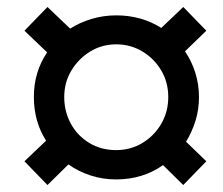

<svg xmlns="http://www.w3.org/2000/svg" viewBox="-20 -625 640 550"><path d="M116 -95 50 -163 112 -222Q77 -277 77 -347Q77 -419 115 -475L50 -537L116 -605L181 -543Q209 -561 243 -571Q277 -581 313 -581Q385 -581 442 -545L505 -605L571 -537L510 -478Q529 -450 539.5 -416.5Q550 -383 550 -347Q550 -311 540 -279Q530 -247 513 -219L571 -163L505 -95L447 -152Q419 -132 385 -121.5Q351 -111 313 -111Q274 -111 239 -122.5Q204 -134 176 -154ZM313 -195Q354 -195 388 -215.5Q422 -236 442 -270.5Q462 -305 462 -347Q462 -389 442 -423Q422 -457 388 -477.5Q354 -498 313 -498Q272 -498 238.5 -477.5Q205 -457 184.5 -423Q164 -389 164 -347Q164 -306 182.5 -271.5Q201 -237 235 -216Q269 -195 313 -195Z"/></svg>

Font: Panamera
Style: Bold
Weight: 700
Designer: Bastien Sozeau
Foundry: NBR — Bastien Sozeau
Version: Version 3.002; ttfautohint (v1.8.4.7-5d5b);gftools[0.9.33]